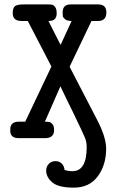

<svg xmlns="http://www.w3.org/2000/svg" viewBox="-20 -631 565 877"><path d="M26.9 -38.1Q25.9 -75.2 65.9 -75.2H95.2L214.8 -327.1L106.9 -535.2H78.1Q38.1 -535.2 38.1 -570.8Q38.1 -595.7 49.1 -603.3Q60.1 -610.8 87.9 -610.8H200.2Q211.4 -610.8 218.3 -609.4Q225.1 -607.9 231.9 -598.9Q238.8 -589.8 238.8 -571.8Q239.7 -556.6 231.9 -545.9Q224.1 -535.2 201.2 -535.2L256.8 -425.8L307.1 -535.2Q287.1 -535.2 277.6 -543Q268.1 -550.8 267.1 -556.9Q266.1 -563 266.1 -574.2Q266.1 -611.3 303.2 -610.8H428.2Q466.3 -610.8 465.8 -574.2Q465.8 -535.2 428.2 -535.2H397.9L297.9 -326.2L422.9 -85Q464.8 -4.9 464.8 47.9Q464.8 123 426.5 174.6Q388.2 226.1 316.9 226.1Q247.1 226.1 219 202.1Q190.9 178.2 190.9 147.9Q190.9 129.9 202.9 117.4Q214.8 105 232.9 105Q251 105 262 116Q272.9 127 274.9 145Q290 150.9 311 150.9Q376 150.9 376 41Q376 18.1 368.4 -1Q360.8 -20 314.9 -115.2Q279.8 -186 255.9 -236.8L185.1 -75.2Q199.2 -75.2 206.1 -73.5Q212.9 -71.8 220 -63.5Q227.1 -55.2 227.1 -37.1Q227.1 0 186 0H64.9Q24.9 0 26.9 -38.1Z"/></svg>

Font: CMU Typewriter Text
Style: Bold
Weight: 700
Version: Version 0.7.0